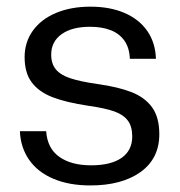

<svg xmlns="http://www.w3.org/2000/svg" viewBox="-20 -555 549 585"><path d="M40.6 -155.3H120.7Q124.1 -103.1 160.6 -77.2Q197 -51.3 257.4 -51.3Q318 -51.3 350.4 -74Q382.9 -96.7 382.9 -139.1Q382.9 -169.6 369.6 -187.4Q356.4 -205.3 328.6 -215.4Q300.9 -225.4 249.9 -232.6Q181 -242.9 139.4 -259.1Q97.9 -275.4 76.4 -304.4Q55 -333.4 55 -381Q55 -426.4 80.1 -461.5Q105.3 -496.6 150.8 -515.6Q196.3 -534.7 255.4 -534.7Q315.3 -534.7 359.8 -515.4Q404.3 -496 428.9 -460.4Q453.6 -424.7 455.1 -375.9H375.7Q374.3 -409.6 358.9 -431.3Q343.4 -453 316.9 -463.2Q290.4 -473.4 254.4 -473.4Q198.9 -473.4 167.4 -450.6Q136 -427.9 136 -388.7Q136 -360.4 150.5 -343.3Q165 -326.1 195 -316.3Q225 -306.4 277 -299Q341.1 -290 381.6 -273.9Q422.1 -257.9 443.8 -227.4Q465.4 -197 465.4 -146.1Q465.4 -72 408.4 -31Q351.3 10 255.3 10Q190.3 10 142.5 -10.4Q94.7 -30.7 68.7 -68.1Q42.7 -105.6 40.6 -155.3Z"/></svg>

Font: Mona Sans VF XLt
Style: Regular
Weight: 200
Designer: Deni Anggara
Foundry: GitHub
Version: Version 2.000;Glyphs 3.2.3 (3260)